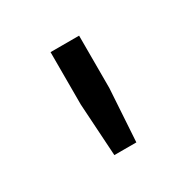

<svg xmlns="http://www.w3.org/2000/svg" viewBox="-69 -748 345 350"><g transform="rotate(-30 104.0 -572.5)"><path d="M74.2 -682.6H134.3V-572.3L127.4 -461.9H81.1L74.2 -572.3Z"/></g></svg>

Font: Estedad-FD Medium
Style: Regular
Weight: 500
Designer: Amin Abedi
Version: Version 7.3